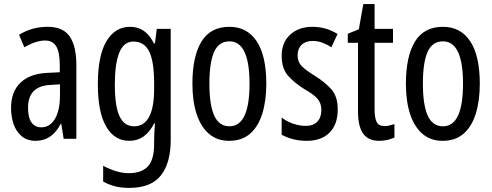

<svg xmlns="http://www.w3.org/2000/svg" viewBox="-20 -678 2406 938"><path d="M213 -547Q289 -547 321 -499Q353 -451 353 -362V0H291L279 -74H277Q235 10 154 10Q113 10 86 -12.5Q59 -35 46.5 -71.5Q34 -108 34 -150Q34 -230 80 -274Q126 -318 211 -322L272 -325V-360Q272 -422 255 -451Q238 -480 200 -480Q156 -480 99 -447L73 -508Q136 -547 213 -547ZM225 -263Q117 -257 117 -152Q117 -103 134 -79.5Q151 -56 182 -56Q224 -56 248.5 -97.5Q273 -139 273 -212V-266Z M615 -547Q653 -547 681.5 -528Q710 -509 732 -466H737L746 -537H814V6Q814 118 766 179Q718 240 611 240Q574 240 543.5 232.5Q513 225 484 209V132Q552 168 609 168Q671 168 702 135.5Q733 103 733 25V9Q733 -8 734 -29.5Q735 -51 737 -75H733Q690 10 612 10Q539 10 498.5 -60Q458 -130 458 -266Q458 -406 500 -476.5Q542 -547 615 -547ZM632 -475Q585 -475 563 -421.5Q541 -368 541 -265Q541 -159 564 -110Q587 -61 635 -61Q733 -61 733 -245V-270Q733 -377 709 -426Q685 -475 632 -475Z M1281 -269Q1281 -186 1261.5 -123Q1242 -60 1202 -25Q1162 10 1099 10Q1040 10 1000 -25Q960 -60 940 -122.5Q920 -185 920 -269Q920 -402 964 -474.5Q1008 -547 1101 -547Q1187 -547 1234 -476.5Q1281 -406 1281 -269ZM1003 -269Q1003 -166 1026.5 -113.5Q1050 -61 1101 -61Q1199 -61 1199 -269Q1199 -476 1101 -476Q1049 -476 1026 -424.5Q1003 -373 1003 -269Z M1630 -144Q1630 -70 1590 -30Q1550 10 1478 10Q1441 10 1410 1.5Q1379 -7 1356 -20V-104Q1378 -86 1410 -74.5Q1442 -63 1475 -63Q1510 -63 1530 -83.5Q1550 -104 1550 -141Q1550 -173 1531.5 -195Q1513 -217 1468 -242Q1418 -273 1387 -308.5Q1356 -344 1356 -406Q1356 -470 1397.5 -508.5Q1439 -547 1506 -547Q1573 -547 1629 -512L1599 -447Q1578 -461 1555 -469.5Q1532 -478 1507 -478Q1473 -478 1453.5 -459Q1434 -440 1434 -408Q1434 -376 1453 -356Q1472 -336 1519 -307Q1569 -276 1599.5 -241Q1630 -206 1630 -144Z M1859 -62Q1871 -62 1883 -65Q1895 -68 1907 -72V-6Q1891 1 1873 5.5Q1855 10 1832 10Q1779 10 1754 -25.5Q1729 -61 1729 -133V-469H1679V-513L1733 -535L1755 -658H1810V-537H1900V-469H1810V-143Q1810 -103 1820 -82.5Q1830 -62 1859 -62Z M2324 -269Q2324 -186 2304.5 -123Q2285 -60 2245 -25Q2205 10 2142 10Q2083 10 2043 -25Q2003 -60 1983 -122.5Q1963 -185 1963 -269Q1963 -402 2007 -474.5Q2051 -547 2144 -547Q2230 -547 2277 -476.5Q2324 -406 2324 -269ZM2046 -269Q2046 -166 2069.5 -113.5Q2093 -61 2144 -61Q2242 -61 2242 -269Q2242 -476 2144 -476Q2092 -476 2069 -424.5Q2046 -373 2046 -269Z"/></svg>

Font: Noto Sans Sinhala ExtraCondensed
Style: Regular
Weight: 400
Width: 2
Designer: Jelle Bosma - Monotype Design Team
Foundry: Monotype Imaging Inc.
Version: Version 2.006; ttfautohint (v1.8.4.7-5d5b)